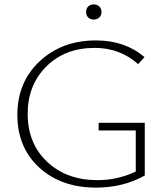

<svg xmlns="http://www.w3.org/2000/svg" viewBox="-20 -848 760 874"><path d="M407 -759Q391 -759 381.5 -768.5Q372 -778 372 -793Q372 -809 381.5 -818.5Q391 -828 407 -828Q422 -828 432 -818.5Q442 -809 442 -793Q442 -778 432 -768.5Q422 -759 407 -759ZM429 -289H639V-49Q541 6 417 6Q258 6 158.5 -85.5Q59 -177 59 -325Q59 -474 160.5 -569Q262 -664 417 -664Q549 -664 638 -588L609 -556Q526 -630 411 -630Q276 -630 191 -545.5Q106 -461 106 -330Q106 -195 194.5 -111.5Q283 -28 424 -28Q515 -28 598 -67V-254H429Z"/></svg>

Font: EauTestSC Light
Style: Regular
Weight: 300
Designer: Christian Thalmann (Catharsis Fonts)
Version: Version 0.001;PS 000.001;hotconv 1.0.88;makeotf.lib2.5.64775